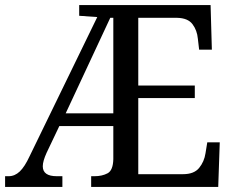

<svg xmlns="http://www.w3.org/2000/svg" viewBox="-20 -734 921 754"><path d="M0 0V-42H14Q38 -42 57.5 -60.5Q77 -79 96 -120L362 -667L291 -672V-714H807L812 -539H762L757 -582Q754 -615 736 -639Q718 -663 676 -664H523V-398H745V-349H523V-50H699Q742 -50 762 -74.5Q782 -99 787 -132L794 -175H843L837 0H338V-42H351Q381 -42 402.5 -53.5Q424 -65 425 -109V-239H213L163 -134Q148 -101 148 -81Q148 -42 203 -42H225V0ZM238 -289H425V-664H413Z"/></svg>

Font: Noto Serif Myanmar SemCond
Style: Regular
Weight: 400
Width: 4
Designer: Ben Mitchell and the Monotype Design Team
Foundry: Monotype Imaging Inc.
Version: Version 2.106; ttfautohint (v1.8.4.7-5d5b)